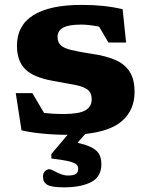

<svg xmlns="http://www.w3.org/2000/svg" viewBox="-20 -552 624 804"><path d="M248.5 232.5Q195 232.5 177.5 221.5Q160 210.5 160 188Q160 172 169 164.2Q178 156.5 187 156.5Q192.5 156.5 204.8 163.2Q217 170 233 176.5Q249 183 264.5 183Q288.5 183 298 176.2Q307.5 169.5 307.5 154.5Q307.5 143.5 299.5 136.2Q291.5 129 267.5 123.2Q243.5 117.5 195 111.5V93L263 12.5Q209 12.5 156 7.2Q103 2 70 -6.5L46 -162H115.5L164.5 -79Q204 -74.5 243 -74.5Q310.5 -74.5 337.2 -89.8Q364 -105 364 -136Q364 -164 346.2 -177Q328.5 -190 292.5 -196.8Q256.5 -203.5 201 -213.5Q118.5 -228.5 84.8 -263Q51 -297.5 51 -360.5Q51 -445.5 119.8 -488.5Q188.5 -531.5 321.5 -531.5Q371 -531.5 411.8 -527.2Q452.5 -523 493.5 -513.5L508 -374H434L395 -440.5Q351.5 -449 320.5 -449Q268 -449 244.5 -436.2Q221 -423.5 221 -397.5Q221 -375.5 233.8 -363Q246.5 -350.5 277.8 -342.8Q309 -335 365 -326.5Q421 -318.5 461 -301.8Q501 -285 522.2 -253Q543.5 -221 543.5 -166.5Q543.5 -94 494.2 -48.2Q445 -2.5 337 9L304.5 46Q347 55.5 368.5 68.2Q390 81 397.2 97.5Q404.5 114 404.5 135Q404.5 189 361.2 210.8Q318 232.5 248.5 232.5Z"/></svg>

Font: Newsreader 6pt
Style: Bold
Weight: 700
Designer: Hugues Gentile
Foundry: Production Type
Version: Version 1.003; ttfautohint (v1.8.3)